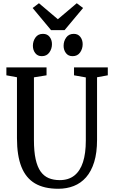

<svg xmlns="http://www.w3.org/2000/svg" viewBox="-20 -1160 697 1188"><path d="M340.5 8Q253 8 196.5 -25.2Q140 -58.5 112.5 -127.8Q85 -197 85 -305V-682L19.5 -694V-743H268V-694L190 -681.5V-293.5Q190 -223 200.5 -175.2Q211 -127.5 231.2 -99Q251.5 -70.5 281.2 -58Q311 -45.5 349.5 -45.5Q404.5 -45.5 440.2 -74Q476 -102.5 493.5 -156.8Q511 -211 511 -289.5V-681L438 -694V-743H647V-694L580.5 -682V-295Q580.5 -215 562.8 -157.5Q545 -100 512.8 -63.2Q480.5 -26.5 436.5 -9.2Q392.5 8 340.5 8ZM238 -812.5Q212.5 -812.5 198 -831.5Q183.5 -850.5 183.5 -876.5Q183.5 -905.5 199.5 -928Q215.5 -950.5 245.5 -950.5H246.5Q272.5 -950.5 287 -931.8Q301.5 -913 301.5 -886.5Q301.5 -858 285.2 -835.2Q269 -812.5 239 -812.5ZM428.5 -812.5Q402.5 -812.5 388 -831.5Q373.5 -850.5 373.5 -876.5Q373.5 -905.5 389.8 -928Q406 -950.5 436 -950.5H437Q462.5 -950.5 477 -931.8Q491.5 -913 491.5 -886.5Q491.5 -858 475.5 -835.2Q459.5 -812.5 429.5 -812.5ZM296 -973.5 182 -1110.5 221 -1140 338 -1041 455 -1140 494 -1110.5 379.5 -973.5Z"/></svg>

Font: Merriweather 24pt SemiCondensed
Style: Regular
Weight: 400
Width: 4
Designer: Eben Sorkin
Foundry: Eben Sorkin
Version: Version 2.100